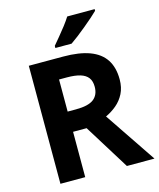

<svg xmlns="http://www.w3.org/2000/svg" viewBox="-134 -1028 927 1122"><g transform="rotate(-15 329.5 -467.0)"><path d="M297.9 -714Q394.8 -714 457.7 -690.5Q520.6 -667 551.6 -619.6Q582.5 -572.1 582.5 -500.2Q582.5 -451 564 -414.5Q545.4 -378 514.9 -352.5Q484.4 -327.1 449.4 -311.1L659.1 0H492.2L322.1 -274.3H240.1V0H90.1V-714ZM287 -590.8H240.1V-396.6H290.1Q365.3 -396.6 397.9 -421.7Q430.5 -446.9 430.5 -496.2Q430.5 -530.4 415 -551Q399.4 -571.6 367.8 -581.2Q336.2 -590.8 287 -590.8ZM547.5 -924.2Q533.6 -910.2 510.7 -890.2Q487.8 -870.2 461.4 -848.2Q435 -826.2 409.6 -806.7Q384.2 -787.2 365.2 -774.2H266.9V-787.1Q282.8 -806.1 304.3 -831.7Q325.7 -857.2 346.8 -884.7Q367.9 -912.2 381.5 -934.2H547.5Z"/></g></svg>

Font: Noto Sans Hebrew
Style: Regular
Weight: 400
Designer: Monotype Design Team
Foundry: Monotype Imaging Inc.
Version: Version 2.003;January 10, 2023;FontCreator 14.0.0.2877 64-bi